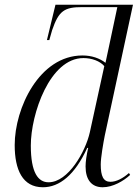

<svg xmlns="http://www.w3.org/2000/svg" viewBox="-20 -780 581 810"><path d="M161 10C231 10 296 -42 348 -156H352C345 -126 341 -98 341 -78C341 -21 367 10 413 10C456 10 501 -16 529 -42L524 -50C499 -28 471 -13 446 -13C416 -13 405 -37 405 -86C405 -115 416 -178 422 -208L541 -760H214L178 -611H188L200 -653C228 -735 252 -750 327 -750H475L440 -585C436 -566 430 -538 425 -515C401 -534 367 -546 328 -546C146 -546 42 -324 42 -168C42 -64 75 10 161 10ZM185 -11C141 -11 110 -51 110 -166C110 -299 190 -535 332 -535C368 -535 402 -522 420 -501L359 -222C341 -141 268 -11 185 -11Z"/></svg>

Font: Noto Serif Display Light
Style: Italic
Weight: 300
Italic angle: -12°
Designer: Monotype Design Team
Foundry: Monotype Imaging Inc.
Version: Version 2.009